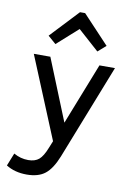

<svg xmlns="http://www.w3.org/2000/svg" viewBox="-104 -821 787 1109"><g transform="rotate(10 290.0 -266.5)"><path d="M132 222Q62 222 11 190L41 115Q81 138 126 138Q166 138 189 118.5Q212 99 232 48L249 6L52 -472H149L295 -111L437 -472H528L309 85Q279 160 239.5 191Q200 222 132 222ZM165 -549 118 -590 273 -755H303L458 -590L411 -549L288 -659Z"/></g></svg>

Font: Sometype Mono Medium
Style: Regular
Weight: 500
Monospace: yes
Designer: Ryoichi Tsunekawa
Foundry: Dharma Type
Version: Version 1.000; ttfautohint (v1.8.3)